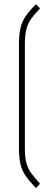

<svg xmlns="http://www.w3.org/2000/svg" viewBox="-20 -718 240 880"><path d="M142 141Q114 112 97.5 88Q81 64 74 35Q67 6 67 -38V-517Q67 -561 74 -590Q81 -619 97 -643Q113 -667 142 -696Q145 -699 148 -696L161 -682Q164 -679 161 -676Q137 -652 122.5 -631.5Q108 -611 101 -584.5Q94 -558 94 -516V-39Q94 3 101 29Q108 55 123 75.5Q138 96 161 121Q164 124 161 127L148 141Q145 144 142 141Z"/></svg>

Font: Sofia Sans Cond ExtraLight
Style: Regular
Weight: 200
Width: 3
Designer: Botio Nikoltchev, Ani Petrova
Foundry: lettersoup
Version: Version 4.100; ttfautohint (v1.8.3)